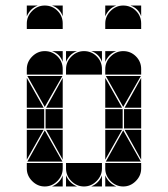

<svg xmlns="http://www.w3.org/2000/svg" viewBox="-20 -677 608 695"><path d="M284 -492Q311 -492 330 -473Q349 -454 349 -427V-407H219V-427Q219 -453 238.5 -472.5Q258 -492 284 -492ZM142 -492Q169 -492 188 -473Q207 -454 207 -427V-407H77V-427Q77 -453 96.5 -472.5Q116 -492 142 -492ZM142 -657Q169 -657 188 -638Q207 -619 207 -592V-572H77V-592Q77 -618 96.5 -637.5Q116 -657 142 -657ZM426 -492Q453 -492 472 -473Q491 -454 491 -427V-407H361V-427Q361 -453 380.5 -472.5Q400 -492 426 -492ZM426 -657Q453 -657 472 -638Q491 -619 491 -592V-572H361V-592Q361 -618 380.5 -637.5Q400 -657 426 -657ZM426 -2Q400 -2 380.5 -21.5Q361 -41 361 -67V-87H491V-67Q491 -41 471.5 -21.5Q452 -2 426 -2ZM142 -2Q116 -2 96.5 -21.5Q77 -41 77 -67V-87H207V-67Q207 -41 187.5 -21.5Q168 -2 142 -2ZM284 -2Q258 -2 238.5 -21.5Q219 -41 219 -67V-87H349V-67Q349 -41 329.5 -21.5Q310 -2 284 -2ZM363 -92 426 -205 490 -92ZM79 -92 142 -205 206 -92ZM206 -402 142 -290 79 -402ZM490 -402 426 -290 363 -402ZM424 -212H361V-282H424ZM140 -212H77V-282H140ZM491 -212H429V-282H491ZM207 -212H145V-282H207ZM77 -287V-395L138 -287ZM361 -287V-395L422 -287ZM361 -207H422L361 -99ZM77 -207H138L77 -99ZM207 -287H147L207 -395ZM491 -207V-99L431 -207ZM207 -207V-99L147 -207ZM491 -287H431L491 -395ZM219 -42Q231 -14 259 -2H219ZM361 -42Q373 -14 401 -2H361ZM361 -492H401Q387 -487 377 -477Q367 -467 361 -453ZM310 -2Q324 -8 334 -18Q344 -28 349 -42V-2ZM361 -657H401Q387 -652 377 -642Q367 -632 361 -618ZM168 -2Q182 -8 192 -18Q202 -28 207 -42V-2ZM77 -657H117Q103 -652 93 -642Q83 -632 77 -618ZM219 -492H259Q245 -487 235 -477Q225 -467 219 -453ZM349 -492V-453Q339 -482 310 -492ZM491 -657V-618Q481 -647 452 -657ZM207 -492V-453Q197 -482 168 -492ZM207 -657V-618Q197 -647 168 -657Z"/></svg>

Font: CAT DyFa
Style: Regular
Weight: 400
Designer: Peter Wiegel
Foundry: Peter Wiegel
Version: Version 1.001; ttfautohint (v1.3)